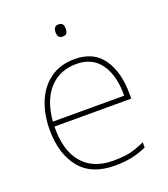

<svg xmlns="http://www.w3.org/2000/svg" viewBox="-134 -817 809 923"><g transform="rotate(-20 270.0 -355.5)"><path d="M479 -291V-266H86Q84 -145 138.5 -80Q193 -15 296 -15Q345 -15 379 -22Q413 -29 459 -50V-23Q421 -6 382.5 2Q344 10 296 10Q177 10 118 -63Q59 -136 59 -259Q59 -336 84.5 -399.5Q110 -463 161.5 -500.5Q213 -538 287 -538Q384 -538 431.5 -470Q479 -402 479 -291ZM87 -291H452Q453 -393 411 -453Q369 -513 287 -513Q202 -513 149 -455.5Q96 -398 87 -291ZM298 -690Q298 -675 292.5 -667Q287 -659 271 -659Q246 -659 246 -690Q246 -721 271 -721Q287 -721 292.5 -713Q298 -705 298 -690Z"/></g></svg>

Font: Noto Sans UI Thin
Style: Regular
Weight: 250
Designer: Monotype Design Team
Foundry: Monotype Imaging Inc.
Version: Version 1.001